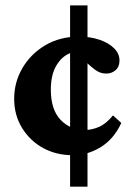

<svg xmlns="http://www.w3.org/2000/svg" viewBox="-20 -575 488 721"><path d="M252.9 7.8Q191.4 7.8 142.1 -19Q92.8 -45.9 63 -94.2Q33.2 -142.6 33.2 -204.1Q33.2 -266.6 64.5 -319.8Q95.7 -373 150.4 -405.3Q205.1 -437.5 276.4 -437.5Q319.3 -437.5 353.5 -425.8Q387.7 -414.1 408.2 -394Q428.7 -374 428.7 -347.7Q428.7 -324.2 414.1 -311.5Q399.4 -298.8 379.9 -298.8Q362.3 -298.8 349.1 -305.7Q335.9 -312.5 318.4 -328.1L251 -390.6L290 -379.9Q261.7 -385.7 233.9 -371.1Q206.1 -356.4 188.5 -323.2Q170.9 -290 170.9 -238.3Q170.9 -163.1 207.5 -125Q244.1 -86.9 297.9 -86.9Q325.2 -86.9 352.1 -98.6Q378.9 -110.4 404.3 -141.6L435.5 -113.3Q408.2 -53.7 358.9 -22.9Q309.6 7.8 252.9 7.8ZM243.2 126V-554.7H308.6V126Z"/></svg>

Font: Crimson Pro
Style: Bold
Weight: 700
Designer: Jacques Le Bailly
Foundry: Baron von Fonthausen
Version: Version 1.003